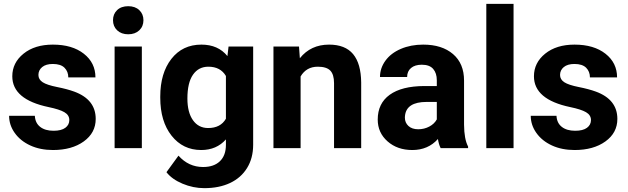

<svg xmlns="http://www.w3.org/2000/svg" viewBox="-20 -770 3266 998"><path d="M340.3 -146Q340.3 -171.9 314.7 -186.8Q289.1 -201.7 232.4 -213.4Q43.9 -252.9 43.9 -373.5Q43.9 -443.8 102.3 -491Q160.6 -538.1 254.9 -538.1Q355.5 -538.1 415.8 -490.7Q476.1 -443.4 476.1 -367.7H335Q335 -397.9 315.4 -417.7Q295.9 -437.5 254.4 -437.5Q218.8 -437.5 199.2 -421.4Q179.7 -405.3 179.7 -380.4Q179.7 -356.9 201.9 -342.5Q224.1 -328.1 276.9 -317.6Q329.6 -307.1 365.7 -293.9Q477.5 -252.9 477.5 -151.9Q477.5 -79.6 415.5 -34.9Q353.5 9.8 255.4 9.8Q189 9.8 137.5 -13.9Q85.9 -37.6 56.6 -78.9Q27.3 -120.1 27.3 -168H161.1Q163.1 -130.4 189 -110.4Q214.8 -90.3 258.3 -90.3Q298.8 -90.3 319.6 -105.7Q340.3 -121.1 340.3 -146Z M717.3 0H575.7V-528.3H717.3ZM567.4 -665Q567.4 -696.8 588.6 -717.3Q609.9 -737.8 646.5 -737.8Q682.6 -737.8 704.1 -717.3Q725.6 -696.8 725.6 -665Q725.6 -632.8 703.9 -612.3Q682.1 -591.8 646.5 -591.8Q610.8 -591.8 589.1 -612.3Q567.4 -632.8 567.4 -665Z M813 -268.1Q813 -389.6 870.8 -463.9Q928.7 -538.1 1026.9 -538.1Q1113.8 -538.1 1162.1 -478.5L1168 -528.3H1295.9V-17.6Q1295.9 51.8 1264.4 103Q1232.9 154.3 1175.8 181.2Q1118.7 208 1042 208Q983.9 208 928.7 184.8Q873.5 161.6 845.2 125L907.7 39.1Q960.4 98.1 1035.6 98.1Q1091.8 98.1 1123 68.1Q1154.3 38.1 1154.3 -17.1V-45.4Q1105.5 9.8 1025.9 9.8Q930.7 9.8 871.8 -64.7Q813 -139.2 813 -262.2ZM954.1 -257.8Q954.1 -186 982.9 -145.3Q1011.7 -104.5 1062 -104.5Q1126.5 -104.5 1154.3 -152.8V-375Q1126 -423.3 1063 -423.3Q1012.2 -423.3 983.2 -381.8Q954.1 -340.3 954.1 -257.8Z M1534.2 -528.3 1538.6 -467.3Q1595.2 -538.1 1690.4 -538.1Q1774.4 -538.1 1815.4 -488.8Q1856.4 -439.5 1857.4 -341.3V0H1716.3V-337.9Q1716.3 -382.8 1696.8 -403.1Q1677.2 -423.3 1631.8 -423.3Q1572.3 -423.3 1542.5 -372.6V0H1401.4V-528.3Z M2270.5 0Q2260.7 -19 2256.3 -47.4Q2205.1 9.8 2123 9.8Q2045.4 9.8 1994.4 -35.2Q1943.4 -80.1 1943.4 -148.4Q1943.4 -232.4 2005.6 -277.3Q2067.9 -322.3 2185.5 -322.8H2250.5V-353Q2250.5 -389.6 2231.7 -411.6Q2212.9 -433.6 2172.4 -433.6Q2136.7 -433.6 2116.5 -416.5Q2096.2 -399.4 2096.2 -369.6H1955.1Q1955.1 -415.5 1983.4 -454.6Q2011.7 -493.7 2063.5 -515.9Q2115.2 -538.1 2179.7 -538.1Q2277.3 -538.1 2334.7 -489Q2392.1 -439.9 2392.1 -351.1V-122.1Q2392.6 -46.9 2413.1 -8.3V0ZM2153.8 -98.1Q2185.1 -98.1 2211.4 -112.1Q2237.8 -126 2250.5 -149.4V-240.2H2197.8Q2091.8 -240.2 2085 -167L2084.5 -158.7Q2084.5 -132.3 2103 -115.2Q2121.6 -98.1 2153.8 -98.1Z M2649.4 0H2507.8V-750H2649.4Z M3051.8 -146Q3051.8 -171.9 3026.1 -186.8Q3000.5 -201.7 2943.8 -213.4Q2755.4 -252.9 2755.4 -373.5Q2755.4 -443.8 2813.7 -491Q2872.1 -538.1 2966.3 -538.1Q3066.9 -538.1 3127.2 -490.7Q3187.5 -443.4 3187.5 -367.7H3046.4Q3046.4 -397.9 3026.9 -417.7Q3007.3 -437.5 2965.8 -437.5Q2930.2 -437.5 2910.6 -421.4Q2891.1 -405.3 2891.1 -380.4Q2891.1 -356.9 2913.3 -342.5Q2935.5 -328.1 2988.3 -317.6Q3041 -307.1 3077.1 -293.9Q3189 -252.9 3189 -151.9Q3189 -79.6 3127 -34.9Q3064.9 9.8 2966.8 9.8Q2900.4 9.8 2848.9 -13.9Q2797.4 -37.6 2768.1 -78.9Q2738.8 -120.1 2738.8 -168H2872.6Q2874.5 -130.4 2900.4 -110.4Q2926.3 -90.3 2969.7 -90.3Q3010.3 -90.3 3031 -105.7Q3051.8 -121.1 3051.8 -146Z"/></svg>

Font: Roboto
Style: Bold
Weight: 700
Designer: Google
Version: Version 2.134; 2016; ttfautohint (v1.6)